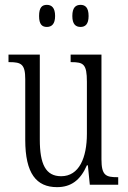

<svg xmlns="http://www.w3.org/2000/svg" viewBox="-20 -761 526 791"><path d="M312 -650C331 -650 345 -661 345 -695C345 -730 331 -741 312 -741C292 -741 278 -730 278 -695C278 -661 292 -650 312 -650ZM173 -650C192 -650 207 -661 207 -695C207 -730 192 -741 173 -741C153 -741 141 -730 141 -695C141 -661 153 -650 173 -650ZM215 10C272 10 311 -18 338 -80H342L350 0H467V-31H464C416 -31 398 -38 398 -105V-536H271V-505H274C324 -505 338 -497 338 -424V-210C338 -111 306 -35 232 -35C168 -35 144 -85 144 -186V-536H15V-505H19C67 -505 84 -497 84 -435V-185C84 -46 130 10 215 10Z"/></svg>

Font: Noto Serif Myanmar ExtraCondensed Light
Style: Regular
Weight: 300
Width: 2
Designer: Ben Mitchell and the Monotype Design Team
Foundry: Monotype Imaging Inc.
Version: Version 2.106